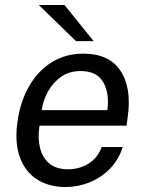

<svg xmlns="http://www.w3.org/2000/svg" viewBox="-20 -743 584 773"><path d="M244.5 10Q175.5 10 127.8 -21.5Q80 -53 59.2 -112Q38.5 -171 50.5 -253.5Q62 -335 97.5 -396.5Q133 -458 188.5 -492.5Q244 -527 315.5 -527Q419.5 -527 465.2 -457.8Q511 -388.5 494 -271L489.5 -237H139Q131.5 -188 141 -148.2Q150.5 -108.5 178.5 -85Q206.5 -61.5 253.5 -61.5Q300 -61.5 336.8 -84.5Q373.5 -107.5 389.5 -151H474Q457.5 -98.5 421.5 -62.5Q385.5 -26.5 338.8 -8.2Q292 10 244.5 10ZM148 -299.5H412Q421.5 -366 396 -411.5Q370.5 -457 304.5 -457Q259 -457 226 -433.8Q193 -410.5 173 -374.2Q153 -338 148 -299.5ZM239.5 -723H136L286 -577.5H357Z"/></svg>

Font: Public Sans
Style: Italic
Weight: 400
Italic angle: -8°
Designer: The Public Sans project authors (U.S. Web Design System). Libre Franklin designed by Pablo Impallari and Rodrigo Fuenzal
Version: Version 1.008; ttfautohint (v1.8.1) -l 8 -r 50 -G 200 -x 14 